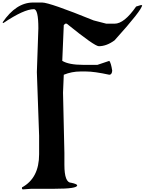

<svg xmlns="http://www.w3.org/2000/svg" viewBox="-104 -1466 1129 1498"><path d="M154.3 -1446.3Q21.5 -1446.3 -84 -1291L-78.1 -1286.1Q83 -1394.5 160.2 -1394.5Q195.3 -1394.5 195.3 -1245.1L183.6 -903.3L201.2 -407.2V-262.7Q201.2 -76.2 67.4 -3.9V6.8L73.2 11.7L142.6 6.8H323.2Q498 6.8 498 -19.5Q498 -30.3 452.1 -40Q398.4 -40 398.4 -179.7V-272.5L387.7 -743.2L393.6 -882.8Q456.1 -908.2 522.5 -908.2H568.4Q631.8 -908.2 749 -882.8Q768.6 -882.8 771.5 -914.1Q762.7 -973.6 749 -991.2L656.2 -960H544.9Q433.6 -960 381.8 -991.2L393.6 -1270.5L405.3 -1281.2H417Q633.8 -1105.5 667 -1105.5Q727.5 -1105.5 790 -1151.4Q1004.9 -1389.6 1004.9 -1425.8H993.2L958 -1415Q865.2 -1281.2 790 -1281.2H725.6L627 -1306.6Q283.2 -1446.3 224.6 -1446.3Z"/></svg>

Font: Elementary Gothic 
Style: Regular
Weight: 400
Designer: Bill Roach / W.K. Roach
Version: Version 1.00 April 18, 2012, initial release